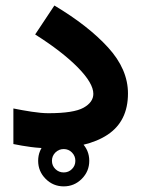

<svg xmlns="http://www.w3.org/2000/svg" viewBox="-20 -536 510 693"><path d="M117.7 44.4Q117.7 6.3 144.8 -20.8Q171.9 -47.9 210 -47.9Q248 -47.9 275.1 -20.8Q302.2 6.3 302.2 44.4Q302.2 82.5 275.1 109.6Q248 136.7 210 136.7Q171.9 136.7 144.8 109.6Q117.7 82.5 117.7 44.4ZM167.5 44.4Q167.5 62 179.9 74.2Q192.4 86.4 210 86.4Q227.5 86.4 239.7 74.2Q252 62 252 44.4Q252 26.9 239.7 14.4Q227.5 2 210 2Q192.4 2 179.9 14.4Q167.5 26.9 167.5 44.4ZM28.3 -144.5Q59.1 -138.2 94.2 -132.8Q129.4 -127.4 154.8 -127.4Q246.1 -127.4 281.5 -147.2Q316.9 -167 316.9 -197.3Q316.9 -235.8 260.5 -293Q204.1 -350.1 106.9 -411.6L176.3 -516.1Q298.3 -443.4 370.1 -364.7Q441.9 -286.1 441.9 -198.7Q441.9 -98.6 368.4 -49.8Q294.9 -1 161.1 -1Q124.5 -1 91.6 -5.4Q58.6 -9.8 28.3 -16.1Z"/></svg>

Font: Vazir
Style: Bold
Weight: 700
Designer: Saber Rastikerdar
Foundry: Saber Rastikerdar
Version: Version 30.0.0